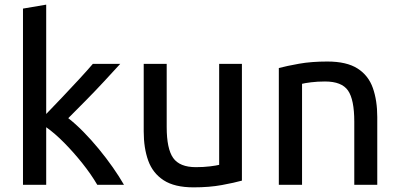

<svg xmlns="http://www.w3.org/2000/svg" viewBox="-20 -796 1719 827"><path d="M79 0V-759L179 -776V-305Q210 -337 248 -377Q286 -417 321.5 -455.5Q357 -494 380 -521H498Q466 -486 428 -445Q390 -404 350 -363.5Q310 -323 274 -287Q305 -263 339 -228.5Q373 -194 405.5 -154.5Q438 -115 466 -75Q494 -35 514 0H399Q372 -46 334.5 -93Q297 -140 256.5 -181Q216 -222 179 -248V0Z M814 11Q732 11 685 -19.5Q638 -50 618.5 -104Q599 -158 599 -230V-521H698V-249Q698 -155 726 -115.5Q754 -76 824 -76Q857 -76 885 -79.5Q913 -83 924 -86V-521H1022V-18Q990 -9 936 1Q882 11 814 11Z M1181 0V-503Q1215 -512 1268 -521.5Q1321 -531 1390 -531Q1473 -531 1520 -501Q1567 -471 1586 -417Q1605 -363 1605 -292V0H1506V-272Q1506 -367 1479 -406Q1452 -445 1380 -445Q1347 -445 1319.5 -441.5Q1292 -438 1281 -435V0Z"/></svg>

Font: Ubuntu Sans Medium
Style: Regular
Weight: 500
Designer: Dalton Maag Ltd
Foundry: Dalton Maag Ltd
Version: Version 1.006; ttfautohint (v1.8.4.7-5d5b)